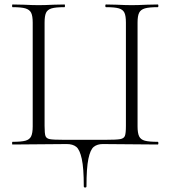

<svg xmlns="http://www.w3.org/2000/svg" viewBox="-20 -645 762 857"><path d="M278 -2 36 0Q34 0 34 -6Q34 -12 36 -12Q75 -12 93.5 -17Q112 -22 119 -36.5Q126 -51 126 -81V-544Q126 -574 119 -588Q112 -602 93.5 -607.5Q75 -613 36 -613Q34 -613 34 -619Q34 -625 36 -625L86 -624Q126 -622 152 -622Q180 -622 220 -624L268 -625Q270 -625 270 -619Q270 -613 268 -613Q228 -613 210 -607.5Q192 -602 185.5 -588Q179 -574 179 -544V-83Q179 -49 183 -38Q187 -27 202 -24Q217 -21 264 -21H451Q500 -21 516.5 -24Q533 -27 537.5 -38.5Q542 -50 542 -83V-544Q542 -574 535.5 -588Q529 -602 511 -607.5Q493 -613 453 -613Q450 -613 450 -619Q450 -625 453 -625L500 -624Q542 -622 568 -622Q594 -622 636 -624L684 -625Q687 -625 687 -619Q687 -613 684 -613Q645 -613 626.5 -607.5Q608 -602 601 -588Q594 -574 594 -544V-81Q594 -51 601 -36.5Q608 -22 626.5 -17Q645 -12 684 -12Q687 -12 687 -6Q687 0 684 0L439 -2Q414 -2 398.5 10.5Q383 23 374.5 64Q366 105 366 187Q366 192 360 192Q354 192 354 187Q354 105 345 64Q336 23 320.5 10.5Q305 -2 278 -2Z"/></svg>

Font: Cormorant Garamond Light
Style: Regular
Weight: 300
Designer: Christian Thalmann (Catharsis Fonts)
Version: Version 3.000